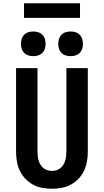

<svg xmlns="http://www.w3.org/2000/svg" viewBox="-20 -1155 640 1183"><path d="M300 8Q270 8 240 2.5Q210 -3 183.5 -17.5Q157 -32 136 -54Q115 -76 102 -103.5Q89 -131 84 -161Q79 -191 79 -221V-735H211V-221Q211 -207 212.5 -193Q214 -179 218 -165.5Q222 -152 229.5 -140Q237 -128 248 -119Q259 -110 272.5 -106Q286 -102 300 -102Q314 -102 327.5 -106Q341 -110 352 -119Q363 -128 370.5 -140Q378 -152 382 -165.5Q386 -179 387.5 -193Q389 -207 389 -221V-735H521V-221Q521 -191 516 -161Q511 -131 498 -103.5Q485 -76 464 -54Q443 -32 416.5 -17.5Q390 -3 360 2.5Q330 8 300 8ZM415 -809Q400 -809 385 -813.5Q370 -818 359 -829Q348 -840 343.5 -855Q339 -870 339 -885Q339 -900 343.5 -915Q348 -930 359 -941Q370 -952 385 -956.5Q400 -961 415 -961Q430 -961 445 -956.5Q460 -952 471 -941Q482 -930 486.5 -915Q491 -900 491 -885Q491 -870 486.5 -855Q482 -840 471 -829Q460 -818 445 -813.5Q430 -809 415 -809ZM185 -809Q170 -809 155 -813.5Q140 -818 129 -829Q118 -840 113.5 -855Q109 -870 109 -885Q109 -900 113.5 -915Q118 -930 129 -941Q140 -952 155 -956.5Q170 -961 185 -961Q200 -961 215 -956.5Q230 -952 241 -941Q252 -930 256.5 -915Q261 -900 261 -885Q261 -870 256.5 -855Q252 -840 241 -829Q230 -818 215 -813.5Q200 -809 185 -809ZM128 -1045V-1135H473V-1045Z"/></svg>

Font: Iosevka Extrabold Extended
Style: Regular
Weight: 800
Width: 7
Monospace: yes
Designer: Belleve Invis
Foundry: Belleve Invis
Version: Version 32.5.0; ttfautohint (v1.8.4)